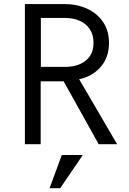

<svg xmlns="http://www.w3.org/2000/svg" viewBox="-20 -726 650 968"><path d="M570.5 1H477.5L301 -316H185V1H105.5V-705.5H307.5Q368 -705.5 418.5 -682.5Q469 -659.5 499.2 -615.8Q529.5 -572 529.5 -509.5Q529.5 -437 488 -389Q446.5 -341 379 -326.5ZM320.5 -389Q358.5 -391 388 -405Q417.5 -419 434.5 -445Q451.5 -471 451.5 -509.5Q451.5 -550.5 433 -578.5Q414.5 -606.5 382.2 -621Q350 -635.5 308.5 -635.5H186V-389ZM283.5 223H230L291.5 55.5H397.5Z"/></svg>

Font: Acari Sans
Style: Regular
Weight: 400
Designer: Alfredo Marco Pradil and Stefan Peev (font) & Cristiano Sobral (main changes)
Foundry: Alfredo Marco Pradil and Stefan Peev (font) & Cristiano Sobral (main changes)
Version: Version 1.063; ttfautohint (v1.8.3)